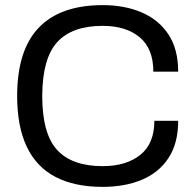

<svg xmlns="http://www.w3.org/2000/svg" viewBox="-20 -718 762 750"><path d="M381 12Q271 12 196.5 -27Q122 -66 84.5 -145Q47 -224 47 -343Q47 -522 131.5 -610Q216 -698 381 -698Q467 -698 533.5 -669.5Q600 -641 638 -583.5Q676 -526 676 -438H579Q579 -528 525.5 -572.5Q472 -617 381 -617Q262 -617 204 -554Q146 -491 145 -345V-343Q145 -196 203 -132.5Q261 -69 381 -69Q473 -69 528 -113Q583 -157 583 -246H676Q676 -158 638 -100.5Q600 -43 533.5 -15.5Q467 12 381 12Z"/></svg>

Font: Archivo VF Beta
Style: Regular
Weight: 400
Designer: Hector Gatti
Foundry: Omnibus-Type
Version: Version 1.002